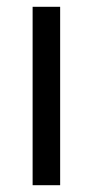

<svg xmlns="http://www.w3.org/2000/svg" viewBox="-20 -545 273 565"><path d="M76 0V-525H157V0Z"/></svg>

Font: Mona Sans ExtraLight
Style: Regular
Weight: 400
Version: Version 2.000